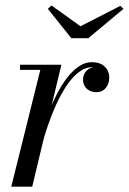

<svg xmlns="http://www.w3.org/2000/svg" viewBox="-20 -704 486 724"><path d="M22.5 0 132 -440.5H55.5V-460H211.5L101.5 0ZM126 -152.5Q135 -193 149 -237Q163 -281 181.5 -322.2Q200 -363.5 222.8 -396.8Q245.5 -430 271.8 -449.8Q298 -469.5 327 -469.5Q357.5 -469.5 374.8 -453Q392 -436.5 392 -411.5Q392 -388.5 379 -372.5Q366 -356.5 343 -356.5Q321.5 -356.5 307.2 -369.5Q293 -382.5 293 -403.5Q293 -423.5 306.5 -437.5Q320 -451.5 343.5 -451.5Q364.5 -451.5 377.8 -441Q391 -430.5 391 -411.5H371.5Q371.5 -427.5 360.2 -439Q349 -450.5 328 -450.5Q301 -450.5 276.2 -431.2Q251.5 -412 230.2 -379.8Q209 -347.5 191.2 -308.2Q173.5 -269 159.8 -228.5Q146 -188 137.5 -152.5ZM249 -560 160.5 -670.5 174 -683.5 283.5 -605 434 -682 445.5 -670.5 313 -560Z"/></svg>

Font: Bodoni Moda
Style: Italic
Weight: 400
Italic angle: -13°
Designer: Owen Earl
Foundry: indestructible type
Version: Version 2.005